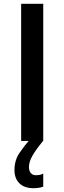

<svg xmlns="http://www.w3.org/2000/svg" viewBox="-20 -740 338 1008"><path d="M91 -720H207V0H91ZM56 153Q56 101 82.5 62.5Q109 24 137 -8L206 0Q168 46 150 78Q132 110 132 137Q132 155 141 167.5Q150 180 169 180Q178 180 187 178.5Q196 177 205 172H207V240Q196 244 183.5 246Q171 248 156 248Q108 248 82 222.5Q56 197 56 153Z"/></svg>

Font: Kufam Medium
Style: Regular
Weight: 500
Designer: Wael Morcos, Artur Schmal
Foundry: Original Type
Version: Version 1.300; ttfautohint (v1.8.3)